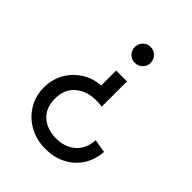

<svg xmlns="http://www.w3.org/2000/svg" viewBox="-236 -713 1121 1121"><g transform="rotate(45 324.5 -153.0)"><path d="M348 -449.5Q375.5 -449.5 394.8 -468.8Q414 -488 414 -515Q414 -542.5 394.8 -561.8Q375.5 -581 348 -581Q320.5 -581 301.5 -561.8Q282.5 -542.5 282.5 -515Q282.5 -488 301.5 -468.8Q320.5 -449.5 348 -449.5ZM335.5 275Q401.5 275 456.8 248.2Q512 221.5 547.5 170Q583 118.5 589 45.5L506.5 31Q502 103.5 456 145.5Q410 187.5 335.5 187.5Q259.5 187.5 212.8 145.2Q166 103 166 28Q166 -50.5 216.5 -93.2Q267 -136 347 -136Q360.5 -136 371.5 -134.8Q382.5 -133.5 392.5 -131.5V-341H303V-217.5Q236 -212.5 184.2 -178.5Q132.5 -144.5 103.2 -90.8Q74 -37 74 27.5Q74 96 107.5 152.2Q141 208.5 200.2 241.8Q259.5 275 335.5 275Z"/></g></svg>

Font: Spartan Medium
Style: Regular
Weight: 500
Designer: Matt Bailey, Mirko Velimirovic
Foundry: Matt Bailey
Version: Version 1.003; ttfautohint (v1.8.3)